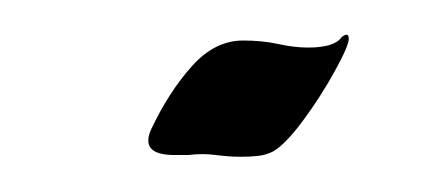

<svg xmlns="http://www.w3.org/2000/svg" viewBox="-20 -299 254 109"><path d="M117 -210Q110 -210 102.5 -211Q95 -212 87 -211H79Q59 -211 66 -226Q76 -247 89 -261.5Q102 -276 118 -276Q129 -276 138 -274Q147 -272 155 -272Q170 -272 174 -278Q178 -281 178 -277Q178 -273 170 -258.5Q162 -244 152 -230.5Q142 -217 135 -213Q131 -211 126.5 -210.5Q122 -210 117 -210Z"/></svg>

Font: Kings
Style: Regular
Weight: 400
Designer: Robert E. Leuschke
Foundry: Robert E. Leuschke
Version: Version 1.010; ttfautohint (v1.8.3)